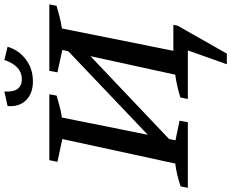

<svg xmlns="http://www.w3.org/2000/svg" viewBox="-128 -790 1084 901"><g transform="rotate(-90 414.5 -339.0)"><path d="M-16 0 -9 -34Q18 -43 44.5 -49.5Q71 -56 98 -59L213 -589L106 -612L114 -650H423L417 -616Q393 -609 367.5 -602Q342 -595 314 -591L233 -188L625 -561L631 -589L526 -612L533 -650H845L838 -616Q814 -609 787 -602Q760 -595 732 -591L627 -68H749L745 -48L614 183H564L629 0H401L408 -35Q433 -43 461.5 -49.5Q490 -56 515 -59L602 -457L213 -88L207 -58L299 -39L292 0ZM484 -727Q427 -727 395 -759.5Q363 -792 368 -846L436 -861Q431 -779 494 -779Q556 -779 584 -861L646 -846Q631 -794 587 -760.5Q543 -727 484 -727Z"/></g></svg>

Font: Piazzolla Medium
Style: Italic
Weight: 500
Italic angle: -11.3°
Designer: Juan Pablo del Peral
Foundry: Huerta Tipografica
Version: Version 1.330